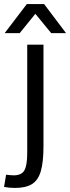

<svg xmlns="http://www.w3.org/2000/svg" viewBox="-67 -720 345 945"><path d="M147 -500V0Q147 77 134 122Q121 167 90.5 186Q60 205 7 205Q-21 205 -47 200L-37 140Q-25 141 -17 142Q-9 143 0 143Q39 143 53 118.5Q67 94 67 33V-500ZM-44 -557 65 -700H150L258 -557H185L107 -652L30 -557Z"/></svg>

Font: Epunda Sans
Style: Regular
Weight: 400
Designer: Simon Atzbach
Foundry: typofactur
Version: Version 2.204; ttfautohint (v1.8.4.7-5d5b)